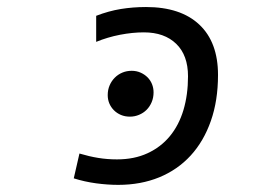

<svg xmlns="http://www.w3.org/2000/svg" viewBox="-146 -517 716 544"><path d="M79.1 -82Q106.9 -73.7 132.3 -69.6Q157.7 -65.4 185.5 -65.4Q234.4 -65.4 272 -82.8Q309.6 -100.1 335.2 -131.1Q360.8 -162.1 373.8 -205.3Q386.7 -248.5 386.7 -300.8Q386.7 -360.4 353.3 -392.8Q319.8 -425.3 261.7 -425.3Q229.5 -425.3 194.1 -418.5Q158.7 -411.6 126.5 -398.4V-472.2Q161.6 -485.8 196.3 -491.5Q231 -497.1 267.6 -497.1Q365.7 -497.1 418.7 -447.3Q471.7 -397.5 471.7 -304.7Q471.7 -231.9 451.4 -174.3Q431.2 -116.7 394.3 -76.4Q357.4 -36.1 305.2 -14.6Q252.9 6.8 189 6.8Q158.7 6.8 126.2 2.4Q93.8 -2 63 -11.7ZM159.2 -247.6Q159.2 -262.7 164.6 -275.1Q169.9 -287.6 179.2 -296.9Q188.5 -306.2 200.7 -311.3Q212.9 -316.4 227.1 -316.4Q240.7 -316.4 252.2 -311.3Q263.7 -306.2 272 -297.9Q280.3 -289.6 284.7 -278.6Q289.1 -267.6 289.1 -255.4Q289.1 -240.2 283.7 -227.5Q278.3 -214.8 269.3 -205.8Q260.3 -196.8 248 -191.7Q235.8 -186.5 222.2 -186.5Q208 -186.5 196.5 -191.4Q185.1 -196.3 176.8 -204.6Q168.5 -212.9 163.8 -223.9Q159.2 -234.9 159.2 -247.6ZM-126 -112.8Z"/></svg>

Font: Code New Roman
Style: Italic
Weight: 400
Italic angle: -11°
Monospace: yes
Designer: Sam Radian
Foundry: Code New Roman
Version: Version 1.508 October 19, 2014